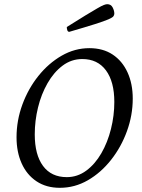

<svg xmlns="http://www.w3.org/2000/svg" viewBox="-20 -885 680 917"><path d="M266 12Q201 12 154.5 -19Q108 -50 83.5 -104.5Q59 -159 59 -229Q59 -310 87 -386Q115 -462 163.5 -522.5Q212 -583 274.5 -619Q337 -655 407 -655Q472 -655 518 -624.5Q564 -594 589 -539.5Q614 -485 614 -414Q614 -335 586.5 -259Q559 -183 510.5 -121.5Q462 -60 399.5 -24Q337 12 266 12ZM299 -39Q350 -39 392 -70Q434 -101 464 -153Q494 -205 510 -269Q526 -333 526 -398Q526 -495 486 -549Q446 -603 373 -603Q321 -603 279 -571.5Q237 -540 207 -487.5Q177 -435 161.5 -371.5Q146 -308 146 -243Q146 -146 185.5 -92.5Q225 -39 299 -39ZM311 -733Q304 -733 301.5 -740.5Q299 -748 299 -756Q354 -791 389 -812Q424 -833 444.5 -845Q465 -857 475.5 -861Q486 -865 492 -865Q510 -865 518 -849.5Q526 -834 526 -820Q526 -813 521.5 -807Q517 -801 497.5 -792.5Q478 -784 434 -770Q390 -756 311 -733Z"/></svg>

Font: Petrona
Style: Italic
Weight: 400
Italic angle: -9°
Designer: Ringo R. Seeber
Foundry: Ringo R. Seeber
Version: Version 2.001; ttfautohint (v1.8.3)